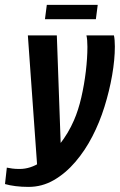

<svg xmlns="http://www.w3.org/2000/svg" viewBox="-75 -638 484 776"><path d="M40.5 117.4Q12.1 117.4 -12 114.3Q-36.2 111.3 -54.8 105.9L-47.4 39.5Q-37.6 41.5 -25.4 43.2Q-13.1 44.9 4.4 44.9Q47.8 44.9 89.5 17.5Q131.2 -10 166.4 -55Q201.6 -100.1 223.8 -151.5Q241.7 -192.4 253.6 -244.1Q265.5 -295.9 271.9 -349.6Q278.3 -403.4 278.3 -448.6Q278.3 -463.3 277.3 -475.1Q276.3 -487 274.3 -495H385.5Q389.2 -477.7 389.2 -449.9Q389.2 -397.2 378.2 -333.8Q367.2 -270.5 347.2 -206.4Q327.2 -142.4 298.4 -86.9Q269.4 -30.3 229.8 16.1Q190.2 62.5 142.7 89.9Q95.1 117.4 40.5 117.4ZM76.7 52.9 37.6 -495H154.7L172.3 -1.2ZM106.7 -560.5 114.2 -618.4H320L312.5 -560.5Z"/></svg>

Font: Alumni Sans Thin
Style: Italic
Weight: 100
Italic angle: -8°
Designer: Robert E. Leuschke
Foundry: Robert E. Leuschke
Version: Version 1.016